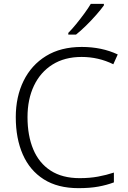

<svg xmlns="http://www.w3.org/2000/svg" viewBox="-20 -968 663 998"><path d="M404 -672Q316 -672 253 -632.5Q190 -593 156.5 -522.5Q123 -452 123 -359Q123 -263 153 -191.5Q183 -120 243.5 -81Q304 -42 394 -42Q446 -42 489.5 -50Q533 -58 572 -71V-20Q535 -6 491 2Q447 10 388 10Q280 10 207.5 -36Q135 -82 98.5 -165Q62 -248 62 -359Q62 -465 102.5 -547.5Q143 -630 219.5 -677Q296 -724 405 -724Q509 -724 592 -685L569 -634Q492 -672 404 -672ZM520 -940Q505 -919 480.5 -891Q456 -863 428 -835.5Q400 -808 375 -788H335V-797Q354 -816 376 -843Q398 -870 418.5 -898Q439 -926 452 -948H520Z"/></svg>

Font: Noto Sans Gurmukhi UI Light
Style: Regular
Weight: 300
Designer: Jelle Bosma - Monotype Design Team
Foundry: Monotype Imaging Inc.
Version: Version 2.004; ttfautohint (v1.8.4.7-5d5b)